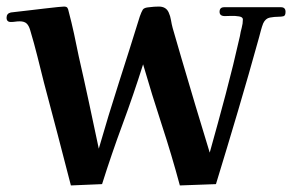

<svg xmlns="http://www.w3.org/2000/svg" viewBox="-21 -560 893 585"><path d="M849 -524Q849 -512 842.5 -510.5Q836 -509 828 -509Q815 -509 801.5 -506.5Q788 -504 781 -489Q777 -479 774 -467.5Q771 -456 768 -445Q737 -333 704 -221.5Q671 -110 637 1L527 5Q502 -88 472 -179.5Q442 -271 415 -364Q386 -272 352.5 -181.5Q319 -91 290 1L195 5Q175 -73 154.5 -151Q134 -229 113 -308Q103 -348 93 -388Q83 -428 71 -468Q67 -482 60 -488.5Q53 -495 39 -495Q32 -495 25.5 -494Q19 -493 12 -493Q-1 -493 -1 -506Q-1 -519 12 -522Q13 -522 29 -524Q45 -526 68 -528.5Q91 -531 114.5 -534Q138 -537 155 -538.5Q172 -540 174 -540Q182 -540 184.5 -536Q187 -532 188 -526Q197 -492 204.5 -457.5Q212 -423 219 -388Q235 -318 250 -248Q265 -178 280 -107Q309 -208 341.5 -309Q374 -410 405 -510Q410 -524 414 -530.5Q418 -537 434 -538Q441 -539 448.5 -539.5Q456 -540 463 -540Q485 -540 493 -522Q498 -511 500 -498.5Q502 -486 505 -475Q512 -452 518.5 -428.5Q525 -405 532 -382Q553 -310 574.5 -238.5Q596 -167 618 -95Q643 -184 666.5 -272.5Q690 -361 710 -450Q712 -463 715.5 -475.5Q719 -488 719 -501Q719 -508 707.5 -510Q696 -512 682.5 -511.5Q669 -511 664 -511Q648 -511 648 -524Q648 -538 662 -538H835Q849 -538 849 -524Z"/></svg>

Font: Kaisei Opti
Style: Bold
Weight: 700
Designer: Font-Kai, 金井和夫
Foundry: KAZUO KANAI
Version: Version 5.003